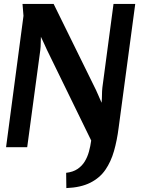

<svg xmlns="http://www.w3.org/2000/svg" viewBox="-20 -752 722 981"><path d="M11 0 100 -671 95 -732H254L470 -293Q475 -283 482.5 -265Q490 -247 499 -227Q501 -246 501 -265.5Q501 -285 503 -304L560 -732H671L586 -98Q578 -35 562.5 19.5Q547 74 518.5 115.5Q490 157 441.5 181.5Q393 206 319 209L318 131Q353 127 376 111.5Q399 96 413 73Q427 50 434.5 22.5Q442 -5 446 -34L220 -497Q212 -514 204.5 -531Q197 -548 189 -564Q188 -548 188 -530.5Q188 -513 186 -497L119 0Z"/></svg>

Font: Rosario
Style: Italic
Weight: 400
Italic angle: -8.05°
Designer: Hector Gatti
Foundry: Omnibus Type
Version: Version 1.201